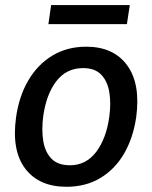

<svg xmlns="http://www.w3.org/2000/svg" viewBox="-20 -706 584 736"><path d="M234.5 10Q130 10 77 -59.2Q24 -128.5 41.5 -256Q53 -337.5 88.8 -398.2Q124.5 -459 181 -493Q237.5 -527 310.5 -527Q415 -527 467.2 -456Q519.5 -385 502 -256Q490.5 -177.5 455.8 -117.5Q421 -57.5 365 -23.8Q309 10 234.5 10ZM248 -72.5Q310 -72.5 348.8 -123.8Q387.5 -175 399 -259Q406 -310.5 399 -352.8Q392 -395 367.8 -420Q343.5 -445 298.5 -445Q234.5 -445 195.8 -394.5Q157 -344 145.5 -259Q139 -208.5 145.8 -166Q152.5 -123.5 177 -98Q201.5 -72.5 248 -72.5ZM165.5 -613.5 176 -686.5H477.5L466.5 -613.5Z"/></svg>

Font: Public Sans Medium
Style: Italic
Weight: 500
Italic angle: -8°
Designer: The Public Sans project authors (U.S. Web Design System). Libre Franklin designed by Pablo Impallari and Rodrigo Fuenzal
Version: Version 1.007; ttfautohint (v1.8.1) -l 8 -r 50 -G 200 -x 14 